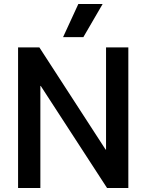

<svg xmlns="http://www.w3.org/2000/svg" viewBox="-20 -936 729 956"><path d="M70 -700H176L506 -191H508V-700H619V0H513L183 -508H181V0H70ZM370 -916H491L395 -751H294Z"/></svg>

Font: Chakra Petch SemiBold
Style: Regular
Weight: 600
Designer: Katatrad Aksorn Co.,Ltd.
Foundry: Cadson Demak Co.,Ltd.
Version: Version 1.000; ttfautohint (v1.6)